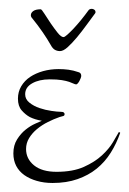

<svg xmlns="http://www.w3.org/2000/svg" viewBox="-20 -402 288 428"><path d="M154.8 -241.2Q161.1 -239.7 161.1 -232.9Q161.1 -231 159.9 -227.8Q158.7 -224.6 157 -221.4Q155.3 -218.3 153.3 -216.1Q151.4 -213.9 149.9 -213.9Q147.5 -213.9 144 -215.6Q140.6 -217.3 134.3 -219.5Q127.9 -221.7 117.7 -223.4Q107.4 -225.1 90.8 -225.1Q67.4 -225.1 51.8 -216.3Q36.1 -207.5 36.1 -191.9Q36.1 -180.7 45.7 -173.1Q55.2 -165.5 68.1 -161.1Q81.1 -156.7 94.5 -154.8Q107.9 -152.8 115.2 -152.8Q120.6 -152.8 122.3 -151.1Q124 -149.4 124 -147.9Q124 -144 120.8 -143.3Q117.7 -142.6 112.8 -141.1Q100.1 -136.7 86.9 -130.1Q73.7 -123.5 62.7 -114.5Q51.8 -105.5 44.9 -94.2Q38.1 -83 38.1 -69.8Q38.1 -47.9 55.9 -33.4Q73.7 -19 106 -19Q142.6 -19 167 -30Q191.4 -41 207.3 -55.7Q223.1 -70.3 231.9 -85.2Q240.7 -100.1 245.1 -107.9L248 -106Q239.7 -82 226.8 -61.5Q213.9 -41 195.6 -26.1Q177.2 -11.2 152.8 -2.7Q128.4 5.9 97.2 5.9Q78.1 5.9 62 1.2Q45.9 -3.4 34.2 -11.7Q22.5 -20 16.1 -32.2Q9.8 -44.4 9.8 -60.1Q9.8 -78.1 18.1 -91.3Q26.4 -104.5 37.1 -113Q47.9 -121.6 58.3 -126.2Q68.8 -130.9 73.2 -132.8Q58.1 -135.3 46.4 -141.1Q36.6 -146.5 28.3 -156Q20 -165.5 20 -182.1Q20 -197.3 27.3 -209.7Q34.7 -222.2 47.1 -230.5Q59.6 -238.8 75.9 -243.4Q92.3 -248 110.8 -248Q121.6 -248 132.6 -246.6Q143.6 -245.1 154.8 -241.2ZM176.8 -378.4Q179.2 -382.3 184.6 -382.3Q187.5 -382.3 190.2 -380.4Q192.9 -378.4 192.9 -375Q192.9 -373 191.9 -372.1Q183.1 -360.4 172.6 -345.9Q162.1 -331.5 151.4 -318.6Q140.6 -305.7 130.9 -296.9Q121.1 -288.1 113.8 -288.1Q107.4 -288.1 102.3 -291Q97.2 -293.9 92.8 -302.2Q85.9 -314.5 75.2 -330.1Q64.5 -345.7 51.8 -361.3Q48.8 -364.3 48.8 -368.2Q48.8 -373.5 54.2 -377.4Q59.6 -381.3 70.8 -381.3Q72.8 -381.3 78.9 -371.6Q85 -361.8 92.8 -350.3Q100.6 -338.9 108.4 -329.1Q116.2 -319.3 121.6 -319.3Q124 -319.3 130.1 -324.7Q136.2 -330.1 144.3 -338.6Q152.3 -347.2 160.9 -357.7Q169.4 -368.2 176.8 -378.4Z"/></svg>

Font: Stalemate
Style: Regular
Weight: 400
Designer: Astigmatic (AOETI)
Foundry: Astigmatic (AOETI)
Version: Version 001.000